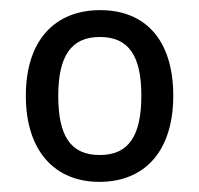

<svg xmlns="http://www.w3.org/2000/svg" viewBox="-20 -742 393 379"><path d="M322 -553C322 -664 266 -722 178 -722C87 -722 31 -661 31 -553C31 -443 89 -383 176 -383C267 -383 322 -445 322 -553ZM95 -553C95 -632 121 -669 177 -669C234 -669 259 -632 259 -553C259 -474 234 -436 177 -436C119 -436 95 -474 95 -553Z"/></svg>

Font: Noto Sans Lao Looped SemiCondensed
Style: Regular
Weight: 400
Width: 4
Designer: Mark Frömberg, Ben Mitchell
Foundry: The Fontpad Ltd
Version: Version 1.003